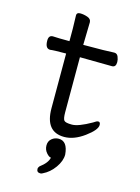

<svg xmlns="http://www.w3.org/2000/svg" viewBox="-133 -725 765 1049"><g transform="rotate(15 250.0 -200.5)"><path d="M276 24Q169 24 169 -110V-419Q97 -419 79 -416Q51 -416 51 -461Q51 -491 75 -491Q105 -489 169 -489V-559Q167 -615 167 -635Q167 -651 187 -651Q207 -651 228.5 -643.5Q250 -636 250 -617Q248 -563 247 -489Q383 -489 422 -492Q438 -492 444.5 -476Q451 -460 451 -446Q451 -417 429 -417L247 -419V-108Q247 -72 255 -62Q263 -52 299.5 -52Q336 -52 408 -93Q426 -106 435 -106Q447 -106 447 -89Q447 -61 389 -18.5Q331 24 276 24ZM202 250Q181 250 181 230Q181 222 188 214Q230 183 236 152Q225 152 210 134.5Q195 117 195 93Q195 69 212 55Q229 41 251 41Q301 41 307 116Q307 152 280 190Q253 228 215 246Q209 250 202 250Z"/></g></svg>

Font: LXGW WenKai Mono Medium
Style: Regular
Weight: 500
Monospace: yes
Designer: LXGW / Fontworks Inc.
Foundry: LXGW / Fontworks Inc.
Version: Version 1.520; June 14, 2025